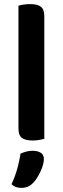

<svg xmlns="http://www.w3.org/2000/svg" viewBox="-20 -678 306 936"><path d="M196 -1Q188 1 172.5 4Q157 7 139 7Q103 7 86.5 -6Q70 -19 70 -52V-650Q78 -653 93.5 -655.5Q109 -658 127 -658Q163 -658 179.5 -645Q196 -632 196 -599ZM143 212Q130 226 115.5 232Q101 238 84 238Q54 238 36 220Q54 182 64.5 143.5Q75 105 80 71Q93 65 108 61Q123 57 139 57Q163 57 178.5 66.5Q194 76 194 98Q194 110 189.5 126Q185 142 177.5 158Q170 174 161 188.5Q152 203 143 212Z"/></svg>

Font: Baloo Thambi 2 SemiBold
Style: Regular
Weight: 600
Designer: Aadarsh Rajan and Ek Type
Foundry: Ek Type
Version: Version 1.640;hotconv 1.0.111;makeotfexe 2.5.65597; ttfautoh